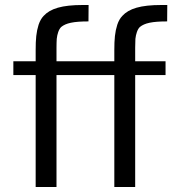

<svg xmlns="http://www.w3.org/2000/svg" viewBox="-20 -745 699 765"><path d="M639.6 -445.8V-501H518.6V-554.7C518.6 -569.8 519 -581.5 519.5 -590.3C521.5 -608.4 527.3 -628.4 537.6 -637.7C556.2 -652.8 585.4 -659.7 646 -659.7L646.5 -725.1H623.5C540 -725.1 494.1 -710.9 467.3 -681.6C459 -672.9 452.1 -661.1 447.3 -646.5C438 -617.2 435.5 -589.4 435.5 -544.4V-501H205.1V-554.7C205.1 -569.8 205.6 -581.5 206.1 -590.3C208 -608.4 213.9 -628.4 224.1 -637.7C242.7 -652.8 272 -659.7 332.5 -659.7L333 -725.1H310.1C226.6 -725.1 180.7 -710.9 153.8 -681.6C145.5 -672.9 138.7 -661.1 133.8 -646.5C124.5 -617.2 122.1 -589.4 122.1 -544.4V-501H33.2V-445.8H122.1V0H205.1V-445.8H435.5V0H518.6V-445.8Z"/></svg>

Font: Ride
Style: Regular
Weight: 400
Version: Version 3.000